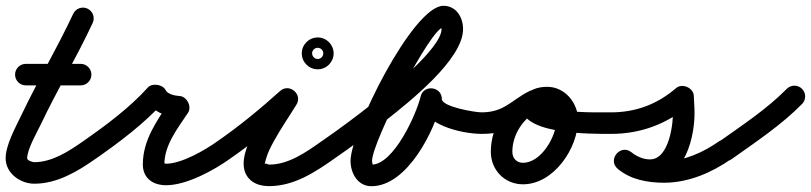

<svg xmlns="http://www.w3.org/2000/svg" viewBox="-37 -600 2826 669"><path d="M53 -302.5C53 -302.5 53 -302.5 53 -302.5C116.7 -302.5 180.3 -302.5 244 -302.5C264.7 -302.5 281.5 -319.3 281.5 -340C281.5 -360.7 264.7 -377.5 244 -377.5C244 -377.5 244 -377.5 244 -377.5C180.3 -377.5 116.7 -377.5 53 -377.5C32.3 -377.5 15.5 -360.7 15.5 -340C15.5 -319.3 32.3 -302.5 53 -302.5ZM218 -551.8C218 -551.8 218 -551.8 218 -551.8C162.3 -432.4 94.3 -318.5 37.7 -199.2C17.9 -157.5 -17.3 -95.5 -17.3 -48.3C-17.3 3.6 33.6 40.1 82.3 40.1C161.9 40.1 232.3 -2 295.5 -46.3C312.5 -58.2 316.6 -81.5 304.7 -98.5C292.8 -115.5 269.5 -119.6 252.5 -107.7C252.5 -107.7 252.5 -107.7 252.5 -107.7C203.1 -73.2 144.9 -34.9 82.3 -34.9C76.4 -34.9 57.7 -40.6 57.7 -48.3C57.7 -80.3 91.8 -138.4 105.4 -167C162.1 -286.4 230.2 -400.5 286 -520.2C294.7 -538.9 286.6 -561.2 267.8 -570C249.1 -578.7 226.8 -570.6 218 -551.8Z M295.4 -46.2C295.4 -46.2 295.4 -46.2 295.4 -46.2C377.7 -103.4 466.9 -170.2 533.9 -245C541.3 -253.2 523.4 -260.2 505 -262.8C486.6 -265.3 467.5 -263.3 472.3 -253.5C493 -211.4 540.6 -192.9 585 -190.6C597.5 -189.9 593.7 -209.7 585 -227C576.2 -244.3 562.6 -259.1 555.7 -248.7C510.7 -180.5 460.7 -112.9 460.7 -27.1C460.7 21.7 496.6 45.4 542.1 45.4C612.9 45.4 707.7 -6.3 763.9 -46.5C780.7 -58.6 784.5 -82 772.5 -98.9C760.4 -115.7 737 -119.5 720.1 -107.5C720.1 -107.5 720.1 -107.5 720.1 -107.5C677.8 -77.1 595.6 -29.6 542.1 -29.6C538.8 -29.6 528.6 -32.8 532.3 -29.7C535.2 -27.2 535.7 -21.8 535.7 -27.1C535.7 -95.2 582.4 -153 618.3 -207.3C625.2 -217.8 624.2 -232 618.3 -243.8C612.3 -255.5 601.6 -264.8 589 -265.4C573.7 -266.3 547.3 -271.1 539.7 -286.5C534.8 -296.4 523.1 -302.6 510.7 -304.3C498.4 -306.1 485.4 -303.2 478.1 -295C415 -224.7 330.1 -161.7 252.6 -107.8C235.6 -96 231.4 -72.6 243.2 -55.6C255 -38.6 278.4 -34.4 295.4 -46.2Z M763.3 -46.1C763.3 -46.1 763.3 -46.1 763.3 -46.1C841.7 -100.3 918.4 -163.4 989.1 -227.1C1005 -241.5 996.4 -262.5 981 -275.4C965.5 -288.2 943.3 -292.9 932.1 -274.6C888.9 -204.5 767.1 -51.6 829.3 20.9C847.3 41.9 874.5 48.5 901 48.5C986.5 48.5 1059.1 1.2 1126.6 -46.3C1143.5 -58.3 1147.6 -81.6 1135.7 -98.6C1123.7 -115.5 1100.4 -119.6 1083.4 -107.7C1083.4 -107.7 1083.4 -107.7 1083.4 -107.7C1030.2 -70.2 969 -26.5 901 -26.5C895.7 -26.5 888 -33.3 885.4 -28.7C884.2 -26.8 887.8 -38.8 889.3 -44.4C895 -66.3 905.9 -87.3 916.7 -107.1C940.8 -151.3 969.6 -192.5 995.9 -235.4C1007.2 -253.6 1000.9 -272.7 987.8 -283.6C974.7 -294.5 954.8 -297.2 938.9 -282.9C870.6 -221.3 796.5 -160.2 720.7 -107.9C703.7 -96.1 699.4 -72.7 711.1 -55.7C722.9 -38.7 746.3 -34.4 763.3 -46.1ZM1068.5 -433.4C1069 -433.5 1069.5 -433.5 1070 -433.5C1070.5 -433.5 1071 -433.5 1071.5 -433.4C1078.2 -432.9 1084.2 -428.9 1087.3 -422.9C1088.3 -421.1 1088.9 -419.1 1089.3 -417C1089.6 -415.1 1089.5 -413.5 1089.5 -414C1089.5 -413.5 1089.5 -413 1089.4 -412.5C1088.9 -405.8 1084.9 -399.8 1078.9 -396.7C1077.1 -395.7 1075.1 -395.1 1073 -394.7C1071.1 -394.4 1069.5 -394.5 1070 -394.5C1070.5 -394.5 1068.9 -394.4 1067 -394.7C1064.9 -395.1 1062.9 -395.7 1061.1 -396.7C1055.1 -399.8 1051.1 -405.8 1050.6 -412.5C1050.5 -413 1050.5 -413.5 1050.5 -414C1050.5 -413.5 1050.4 -415.1 1050.7 -417C1051.1 -419.1 1051.7 -421.1 1052.7 -422.9C1055.8 -428.9 1061.8 -432.9 1068.5 -433.4ZM1014.5 -414C1014.5 -383.4 1039.4 -358.5 1070 -358.5C1100.6 -358.5 1125.5 -383.4 1125.5 -414C1125.5 -444.6 1100.6 -469.5 1070 -469.5C1039.4 -469.5 1014.5 -444.6 1014.5 -414Z M1126.3 -46.1C1126.3 -46.1 1126.3 -46.1 1126.3 -46.1C1189.2 -89.5 1250.6 -135.1 1310.4 -182.7C1387.2 -243.9 1576.5 -391.9 1576.5 -498.6C1576.5 -539.4 1553 -579.8 1507.9 -579.8C1401.2 -579.8 1184.4 -140.3 1184.4 -39.6C1184.4 3.2 1209 48.8 1257.2 48.8C1382.8 48.8 1478.2 -146.5 1501.5 -246.5C1506.5 -268.1 1488 -281.3 1468.3 -283.5C1448.5 -285.8 1427.5 -277.1 1427.5 -255C1427.5 -164.4 1574 -133.7 1640.9 -133.5C1661.6 -133.4 1678.4 -150.2 1678.5 -170.9C1678.6 -191.6 1661.8 -208.4 1641.1 -208.5C1616.4 -208.6 1502.5 -228.3 1502.5 -255C1502.5 -277.1 1486.5 -290.1 1469.3 -292C1452 -294 1433.5 -285.1 1428.5 -263.5C1414.7 -204.4 1335.5 -26.2 1257.2 -26.2C1256.6 -26.2 1258.2 -26.1 1258.8 -26C1260.8 -25.5 1263.1 -23.5 1263 -23.6C1261 -29.3 1259.4 -33.4 1259.4 -39.6C1259.4 -105.7 1465 -504.8 1507.9 -504.8C1508.8 -504.8 1506.2 -505 1505.4 -505.2C1504 -505.6 1502.6 -506.3 1501.5 -507.3C1497.8 -510.1 1501.5 -502.8 1501.5 -498.6C1501.5 -431.5 1313.8 -281.4 1263.6 -241.4C1205.2 -194.9 1145.2 -150.3 1083.7 -107.9C1066.7 -96.1 1062.4 -72.8 1074.1 -55.7C1085.9 -38.7 1109.2 -34.4 1126.3 -46.1Z M1641.1 -133.5C1641.1 -133.5 1641.1 -133.5 1641.1 -133.5C1751 -133.7 1762.7 -177.1 1841.8 -215.8C1860.4 -224.9 1868.2 -247.3 1859.1 -265.9C1850 -284.5 1827.5 -292.3 1808.9 -283.2C1808.9 -283.2 1808.9 -283.2 1808.9 -283.2C1745.3 -252.1 1721.3 -208.6 1640.9 -208.5C1620.2 -208.5 1603.5 -191.7 1603.5 -170.9C1603.5 -150.2 1620.3 -133.5 1641.1 -133.5ZM1859.4 -265.2C1850.7 -284 1828.4 -292.2 1809.6 -283.5C1728.8 -246 1673.2 -160.3 1673.2 -71.2C1673.2 -7.8 1721.3 42.2 1785.2 42.2C1892.7 42.2 1977.1 -83.9 1977.1 -182.5C1977.1 -241.5 1931.1 -297.5 1870 -297.5C1835.4 -297.5 1798.3 -286.6 1785.6 -250.4C1785.6 -250.4 1785.6 -250.4 1785.6 -250.5C1785.7 -250.6 1785.7 -250.6 1785.7 -250.6C1742.1 -128.4 2031.3 -133.6 2092 -133.5C2112.7 -133.5 2129.5 -150.2 2129.5 -171C2129.5 -191.7 2112.8 -208.5 2092 -208.5C2092 -208.5 2092 -208.5 2092 -208.5C2023.5 -208.6 1925 -205.1 1861.6 -234.2C1859.8 -235.2 1858 -236.1 1856.3 -237C1854.5 -238 1853.8 -243.3 1856.2 -234.3C1856.4 -232.4 1856.7 -230.6 1856.9 -228.8C1856.7 -227.7 1856.5 -226.5 1856.3 -225.4C1856.3 -225.3 1856.3 -225.3 1856.3 -225.4C1856.3 -225.5 1856.4 -225.5 1856.4 -225.6C1857.1 -227.5 1854.5 -222 1853 -220.7C1851.5 -219.5 1856.4 -221.5 1857.4 -221.6C1861.6 -222.3 1865.8 -222.5 1870 -222.5C1889.1 -222.5 1902.1 -199.9 1902.1 -182.5C1902.1 -126.1 1849.7 -32.8 1785.2 -32.8C1762.6 -32.8 1748.2 -48.9 1748.2 -71.2C1748.2 -131.2 1786.7 -190.2 1841.1 -215.4C1859.9 -224.2 1868.1 -246.5 1859.4 -265.2Z M2092 -133.5C2092 -133.5 2092 -133.5 2092 -133.5C2196.2 -133.5 2288.7 -168.3 2367.5 -236.1C2378.1 -245.2 2362.2 -258.8 2343.9 -266.7C2325.6 -274.5 2304.8 -276.6 2305.5 -262.6C2306.3 -247.8 2307.1 -232.9 2307.8 -218.1C2307.8 -218.1 2307.8 -218.2 2307.8 -218.2C2307.8 -218.2 2307.8 -218.3 2307.8 -218.3C2310 -171.5 2295 -44.6 2227.8 -44.6C2204.8 -44.6 2181.4 -54.4 2163.8 -68.9C2144.6 -84.8 2123 -78.3 2111.1 -63.9C2099.1 -49.4 2096.9 -27 2116.1 -11.1C2161.1 26 2219.9 36.7 2276.8 36.7C2361.8 36.7 2442.8 1.8 2511.5 -46.3C2528.5 -58.2 2532.6 -81.5 2520.7 -98.5C2508.8 -115.5 2485.5 -119.6 2468.5 -107.7C2468.5 -107.7 2468.5 -107.7 2468.5 -107.7C2412.6 -68.6 2346.2 -38.3 2276.8 -38.3C2238.2 -38.3 2194.8 -43.4 2163.9 -68.9C2144.6 -84.8 2123 -78.3 2111.1 -63.8C2099.2 -49.4 2096.9 -26.9 2116.2 -11.1C2147.2 14.5 2187.4 30.4 2227.8 30.4C2349 30.4 2387.2 -126 2382.7 -221.8C2382.7 -221.8 2382.7 -221.8 2382.7 -221.8C2382.7 -221.9 2382.7 -221.9 2382.7 -221.9C2382 -236.7 2381.2 -251.6 2380.5 -266.4C2379.7 -280.4 2369.6 -291.6 2356.9 -297C2344.3 -302.4 2329.2 -302 2318.5 -292.9C2253.3 -236.8 2178.4 -208.5 2092 -208.5C2071.3 -208.5 2054.5 -191.7 2054.5 -171C2054.5 -150.3 2071.3 -133.5 2092 -133.5Z M2459.4 -53.9C2471.4 -37.1 2494.8 -33.1 2511.7 -45.1C2595.7 -104.8 2685.3 -164.1 2757.7 -237.7C2772.3 -252.5 2772.1 -276.2 2757.3 -290.7C2742.5 -305.3 2718.8 -305.1 2704.3 -290.3C2704.3 -290.3 2704.3 -290.3 2704.3 -290.3C2635 -219.9 2548.6 -163.3 2468.3 -106.2C2451.4 -94.2 2447.4 -70.8 2459.4 -53.9Z"/></svg>

Font: FRB American Cursive Extrabold
Style: Bold Italic
Weight: 800
Italic angle: -25°
Version: Version 2.0;Modular Font Editor K font №1